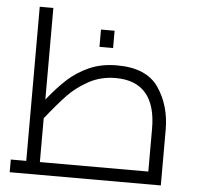

<svg xmlns="http://www.w3.org/2000/svg" viewBox="-52 -776 855 829"><g transform="rotate(5 376.0 -361.5)"><path d="M675 -241V0H20V-55H87V-723H146V-326Q190 -381 229.5 -417Q269 -453 321.5 -476.5Q374 -500 442 -500Q570 -500 622.5 -423Q675 -346 675 -241ZM146 -55H616V-241Q616 -342 572 -393.5Q528 -445 441 -445Q376 -445 323.5 -416Q271 -387 234 -348Q197 -309 146 -245ZM359 -648H418V-573H359Z"/></g></svg>

Font: Cairo Light
Style: Regular
Weight: 300
Designer: Mohamed Gaber, Accademia di Belle Arti di Urbino and others
Foundry: Kief Type Foundry, Accademia di Belle Arti di Urbino and others
Version: Version 3.011